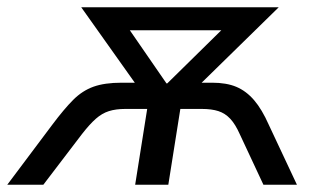

<svg xmlns="http://www.w3.org/2000/svg" viewBox="-59 -507 873 527"><path d="M-39 0 84 -164Q117 -208 142 -233Q167 -258 197.5 -269Q228 -280 275 -280H337L328 -256L164 -487H706L470 -256L460 -280H523Q563 -280 590 -268.5Q617 -257 638.5 -232Q660 -207 679 -164L756 0H664L599 -139Q587 -166 573 -181Q559 -196 540.5 -202Q522 -208 495 -208H436L403 0H312L345 -208H285Q259 -208 240 -202Q221 -196 204 -181Q187 -166 166 -139L60 0ZM398 -278H400L577 -452L569 -424H270L278 -452Z"/></svg>

Font: Nunito Sans 12pt Medium
Style: Italic
Weight: 500
Italic angle: -9°
Designer: Vernon Adams
Foundry: Vernon Adams
Version: Version 3.101;gftools[0.9.27]